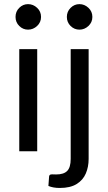

<svg xmlns="http://www.w3.org/2000/svg" viewBox="-20 -750 535 952"><path d="M276.5 182Q243.5 182 220 172L223.5 124.5Q224.5 118.5 228 116.5Q231.5 114.5 239 114.5L258.5 115Q296 115 313.2 97.5Q330.5 80 330.5 38V-506.5H419.5V38Q419.5 77.5 405.5 110.2Q391.5 143 360 162.5Q328.5 182 276.5 182ZM164.5 0H75.5V-506.5H164.5ZM374 -603Q348.5 -603 330 -621.2Q311.5 -639.5 311.5 -666Q311.5 -692.5 330 -711Q348.5 -729.5 374 -729.5Q399 -729.5 418.5 -711.2Q438 -693 438 -666Q438 -639.5 418.5 -621.2Q399 -603 374 -603ZM119 -603Q94 -603 75.5 -621.2Q57 -639.5 57 -666Q57 -693 75.5 -711.2Q94 -729.5 119 -729.5Q144.5 -729.5 164 -711.2Q183.5 -693 183.5 -666Q183.5 -639.5 164 -621.2Q144.5 -603 119 -603Z"/></svg>

Font: Verano Sans
Style: Regular
Weight: 400
Designer: Lukasz Dziedzic with Adam Twardoch and Botio Nikoltchev
Foundry: tyPoland Lukasz Dziedzic
Version: Version 3.001;December 28, 2019;FontCreator 12.0.0.2547 64-b